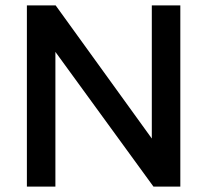

<svg xmlns="http://www.w3.org/2000/svg" viewBox="-20 -687 763 707"><path d="M79 0V-667H185L570 -134L539 -74V-667H644V0H545L149 -544L184 -593V0Z"/></svg>

Font: Maven Pro Medium
Style: Regular
Weight: 500
Designer: Joe Prince
Foundry: Joe Prince
Version: Version 2.103